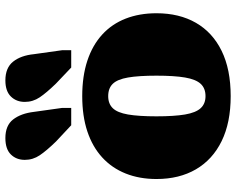

<svg xmlns="http://www.w3.org/2000/svg" viewBox="-104 -784 899 732"><g transform="rotate(-90 346.0 -417.5)"><path d="M506 -738 521 -631V-596H455L394 -654Q359 -690 341.5 -716Q324 -742 324 -773Q324 -805 344.5 -826Q365 -847 406 -847Q454 -847 477.5 -817.5Q501 -788 506 -738ZM286 -738 301 -631V-596H235L173 -654Q138 -690 120.5 -716Q103 -742 103 -773Q103 -805 123.5 -826Q144 -847 186 -847Q234 -847 257 -817.5Q280 -788 286 -738ZM662 -271Q662 -184 625.5 -120.5Q589 -57 518.5 -22.5Q448 12 346 12Q245 12 174.5 -22.5Q104 -57 67 -120.5Q30 -184 30 -271Q30 -336 51 -388.5Q72 -441 112.5 -478Q153 -515 211.5 -534.5Q270 -554 346 -554Q422 -554 481 -534.5Q540 -515 580.5 -478Q621 -441 641.5 -388.5Q662 -336 662 -271ZM269 -271Q269 -203 276 -162Q283 -121 300 -102.5Q317 -84 346 -84Q376 -84 393 -102.5Q410 -121 417 -162Q424 -203 424 -271Q424 -339 417 -379.5Q410 -420 393 -437.5Q376 -455 346 -455Q317 -455 300 -437.5Q283 -420 276 -379.5Q269 -339 269 -271Z"/></g></svg>

Font: Roboto Serif Black
Style: Regular
Weight: 900
Designer: Greg Gazdowicz
Foundry: Commercial Type
Version: Version 1.008